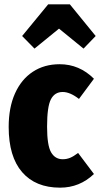

<svg xmlns="http://www.w3.org/2000/svg" viewBox="-20 -847 461 885"><path d="M413 -484 344 -391Q303 -423 269 -423Q232 -423 214.5 -389Q197 -355 197 -263Q197 -177 215.5 -145Q234 -113 269 -113Q287 -113 303 -119.5Q319 -126 340 -142L413 -45Q347 18 257 18Q144 18 82 -53.5Q20 -125 20 -262Q20 -351 49 -416Q78 -481 131 -516Q184 -551 255 -551Q346 -551 413 -484ZM82 -681 202 -827H302L421 -681L365 -623L252 -715L139 -623Z"/></svg>

Font: Fira Sans Compressed ExtraBold
Style: Regular
Weight: 800
Width: 1
Designer: bBox Type GmbH & Carrois Corporate GbR & Edenspiekermann AG
Foundry: bBox Type GmbH & Carrois Corporate GbR & Edenspiekermann AG
Version: Version 4.301